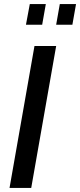

<svg xmlns="http://www.w3.org/2000/svg" viewBox="-20 -927 395 947"><path d="M134 0H27L150 -700H257ZM337 -805H257L275 -907H355ZM188 -805H108L127 -907H206Z"/></svg>

Font: Cabin
Style: Medium Italic
Weight: 500
Designer: Pablo Impallari
Foundry: Pablo Impallari. www.impallari.com Igino Marini. www.ikern.com
Version: Version 1.005